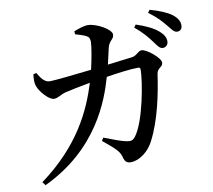

<svg xmlns="http://www.w3.org/2000/svg" viewBox="-90 -902 1180 1064"><g transform="rotate(-10 500.0 -370.5)"><path d="M808 -620C825 -596 837 -578 854 -578C872 -578 885 -591 885 -610C885 -630 877 -647 854 -668C825 -694 782 -714 728 -732L717 -716C763 -680 788 -646 808 -620ZM899 -696C919 -672 930 -653 948 -653C966 -653 977 -664 977 -684C977 -706 967 -725 941 -746C915 -766 872 -784 818 -799L807 -784C857 -747 879 -720 899 -696ZM432 -129C492 -79 519 -59 529 -24C536 4 545 15 570 15C618 15 673 -27 699 -80C756 -190 784 -331 800 -442C805 -475 836 -474 836 -499C836 -527 762 -586 735 -586C715 -586 704 -560 676 -557L538 -540L559 -632C569 -672 595 -672 595 -700C595 -729 515 -774 466 -775C442 -775 410 -763 387 -754L388 -737C407 -731 432 -725 450 -715C464 -707 467 -698 467 -678C466 -650 454 -583 441 -528C336 -516 234 -505 206 -505C174 -505 157 -534 139 -563L122 -559C119 -534 117 -510 126 -489C137 -459 183 -405 212 -405C234 -405 248 -420 279 -429C307 -436 370 -449 422 -458C376 -310 293 -127 67 39L82 58C393 -89 484 -348 520 -474C582 -484 656 -494 701 -494C708 -494 712 -490 712 -482C712 -418 674 -195 615 -119C601 -102 591 -99 565 -104C543 -108 493 -126 442 -146Z"/></g></svg>

Font: Noto Serif CJK HK SemiBold
Style: Regular
Weight: 600
Designer: Ryoko NISHIZUKA 西塚涼子 (kana & ideographs); Frank Grießhammer (Latin, Greek & Cyrillic); Wenlong ZHANG 张文龙 (bopomofo); San
Foundry: Adobe
Version: Version 2.001;hotconv 1.1.0;makeotfexe 2.6.0